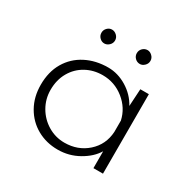

<svg xmlns="http://www.w3.org/2000/svg" viewBox="-130 -681 818 818"><g transform="rotate(30 279.5 -271.5)"><path d="M470 -391V0H423V-83Q400 -45 353 -18.5Q306 8 251 8Q195 8 149.5 -17.5Q104 -43 77.5 -89.5Q51 -136 51 -196Q51 -260 78.5 -306.5Q106 -353 154.5 -378Q203 -403 264 -403Q312 -403 356 -376Q400 -349 423 -306L428 -391ZM423 -178V-234Q411 -289 365 -326Q319 -363 260 -363Q215 -363 178 -342.5Q141 -322 119.5 -284.5Q98 -247 98 -198Q98 -153 120 -115Q142 -77 179.5 -54.5Q217 -32 261 -32Q327 -32 373 -73Q419 -114 423 -178ZM197 -551Q210 -551 220.5 -541Q231 -531 231 -517Q231 -503 220.5 -493Q210 -483 197 -483Q184 -483 174 -493Q164 -503 164 -517Q164 -531 174 -541Q184 -551 197 -551ZM372 -551Q384 -551 394.5 -541Q405 -531 405 -517Q405 -503 394.5 -493Q384 -483 372 -483Q358 -483 348 -493Q338 -503 338 -517Q338 -531 348 -541Q358 -551 372 -551Z"/></g></svg>

Font: Josefin Sans Light
Style: Regular
Weight: 300
Designer: Santiago Orozco
Foundry: Typemade
Version: Version 2.000